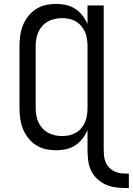

<svg xmlns="http://www.w3.org/2000/svg" viewBox="-20 -763 681 985"><path d="M641 202Q612 202 583.5 199.5Q555 197 528.5 186.5Q502 176 480.5 156.5Q459 137 447 111.5Q435 86 432 57Q429 28 429 0V-96Q419 -72 403 -51.5Q387 -31 365.5 -17Q344 -3 318.5 2.5Q293 8 268 8Q240 8 213.5 2Q187 -4 164 -19Q141 -34 124 -56Q107 -78 97 -103.5Q87 -129 83.5 -156Q80 -183 80 -210V-525Q80 -552 83.5 -579Q87 -606 97 -631.5Q107 -657 124 -679Q141 -701 164 -716Q187 -731 213.5 -737Q240 -743 268 -743Q293 -743 318.5 -737.5Q344 -732 365.5 -718Q387 -704 403 -683.5Q419 -663 429 -639V-735H512V0Q512 18 513.5 35.5Q515 53 522 69.5Q529 86 542 98.5Q555 111 571 118Q587 125 605 126.5Q623 128 641 128ZM299 -65Q318 -65 336 -69Q354 -73 370 -82.5Q386 -92 398 -106.5Q410 -121 417 -138Q424 -155 426.5 -173.5Q429 -192 429 -210V-525Q429 -543 426.5 -561.5Q424 -580 417 -597Q410 -614 398 -628.5Q386 -643 370 -652.5Q354 -662 336 -666Q318 -670 299 -670Q280 -670 261.5 -666Q243 -662 226.5 -653Q210 -644 197 -629.5Q184 -615 176.5 -598Q169 -581 166 -562.5Q163 -544 163 -525V-210Q163 -191 166 -172.5Q169 -154 176.5 -137Q184 -120 197 -105.5Q210 -91 226.5 -82Q243 -73 261.5 -69Q280 -65 299 -65Z"/></svg>

Font: Iosevka Meiseki Sans
Style: Regular
Weight: 400
Monospace: yes
Designer: Belleve Invis
Foundry: Belleve Invis
Version: Version 11.2.6; ttfautohint (v1.8.4)